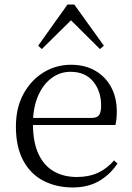

<svg xmlns="http://www.w3.org/2000/svg" viewBox="-20 -811 581 845"><path d="M300 14Q228 14 171 -15.5Q114 -45 82 -105Q50 -165 50 -254Q50 -337 83.5 -398Q117 -459 172 -492.5Q227 -526 292 -526Q355 -526 400.5 -499Q446 -472 470 -426Q494 -380 494 -321Q494 -285 488 -261H84V-292H383Q408 -292 416.5 -305Q425 -318 425 -346Q425 -410 390 -452.5Q355 -495 290 -495Q244 -495 206.5 -467Q169 -439 147 -387.5Q125 -336 125 -266Q125 -185 149.5 -133Q174 -81 217.5 -56.5Q261 -32 318 -32Q371 -32 411 -50.5Q451 -69 482 -105L497 -91Q464 -42 415.5 -14Q367 14 300 14ZM420 -595 268 -746H317L164 -595L148 -610L277 -791H307L437 -610Z"/></svg>

Font: Noto Serif TC ExtraLight Light
Style: Regular
Weight: 300
Version: Version 2.003-H1;hotconv 1.1.1;makeotfexe 2.6.0